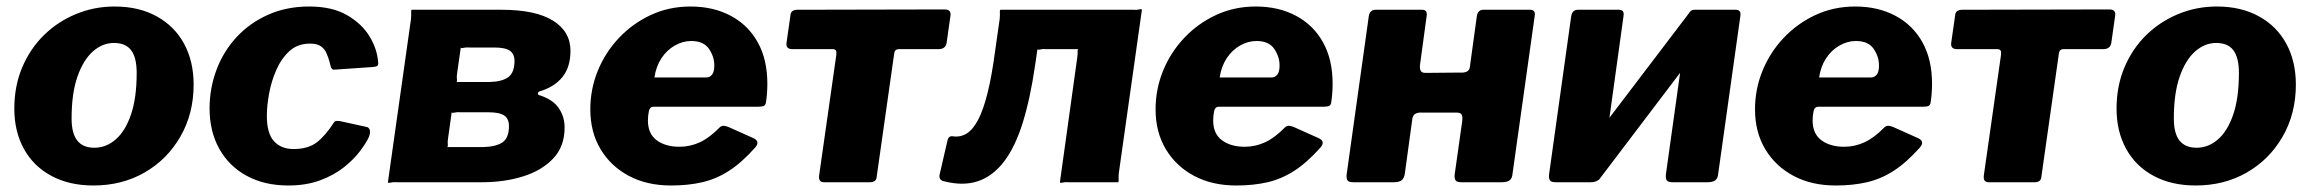

<svg xmlns="http://www.w3.org/2000/svg" viewBox="-20 -560 7100 590"><path d="M267 10Q193 10 138 -19.5Q83 -49 53.5 -102.5Q24 -156 24 -226Q24 -296 48.5 -353.5Q73 -411 115.5 -452.5Q158 -494 214 -517Q270 -540 332 -540Q407 -540 462 -509.5Q517 -479 546 -425Q575 -371 575 -300Q575 -211 534.5 -140.5Q494 -70 424.5 -30Q355 10 267 10ZM270 -106Q306 -106 335.5 -131.5Q365 -157 382.5 -208Q400 -259 400 -336Q400 -383 383 -405.5Q366 -428 330 -428Q295 -428 265.5 -402Q236 -376 218 -324.5Q200 -273 200 -196Q200 -150 217.5 -128Q235 -106 270 -106Z M930 -540Q1000 -540 1045.5 -514Q1091 -488 1115 -449Q1139 -410 1142 -369Q1143 -361 1140 -358Q1137 -355 1125 -354L1008 -346Q1001 -345 998 -351.5Q995 -358 993 -369Q989 -383 983.5 -396Q978 -409 966.5 -417.5Q955 -426 933 -426Q895 -426 870 -403.5Q845 -381 829.5 -346Q814 -311 807 -273Q800 -235 800 -204Q800 -150 822 -126Q844 -102 882 -102Q927 -102 954 -123Q981 -144 1007 -185Q1011 -190 1024 -188L1106 -170Q1113 -169 1116 -161.5Q1119 -154 1114 -140Q1106 -122 1087 -96.5Q1068 -71 1037.5 -46.5Q1007 -22 964 -6Q921 10 866 10Q793 10 738.5 -19.5Q684 -49 654 -102.5Q624 -156 624 -227Q624 -289 645.5 -346Q667 -403 707.5 -446.5Q748 -490 804.5 -515Q861 -540 930 -540Z M1172 0 1243 -502Q1244 -515 1243.5 -522.5Q1243 -530 1246 -530H1521Q1626 -530 1679.5 -496.5Q1733 -463 1733 -404Q1733 -354 1708.5 -323.5Q1684 -293 1638 -279Q1634 -278 1633 -274Q1632 -270 1636 -268Q1678 -255 1696.5 -228.5Q1715 -202 1715 -168Q1715 -110 1680 -73Q1645 -36 1587.5 -18Q1530 0 1461 0H1200Q1189 -1 1181 1Q1173 3 1172 0ZM1464 -108Q1504 -109 1524 -122.5Q1544 -136 1544 -173Q1544 -195 1529.5 -205Q1515 -215 1480 -215H1396Q1384 -216 1376.5 -214Q1369 -212 1368 -215L1357 -136Q1355 -125 1356 -116.5Q1357 -108 1353 -108ZM1484 -308Q1523 -309 1542 -323Q1561 -337 1561 -373Q1561 -394 1547 -404Q1533 -414 1499 -414H1424Q1412 -415 1404.5 -413Q1397 -411 1396 -414L1385 -337Q1383 -325 1384 -316.5Q1385 -308 1382 -308Z M2042 10Q1968 10 1912.5 -19.5Q1857 -49 1825.5 -101.5Q1794 -154 1794 -224Q1794 -286 1817 -342.5Q1840 -399 1882 -443.5Q1924 -488 1980 -514Q2036 -540 2102 -540Q2172 -540 2225.5 -511.5Q2279 -483 2308.5 -430Q2338 -377 2338 -303Q2338 -289 2337 -275Q2336 -261 2334 -247Q2333 -238 2328 -235Q2323 -232 2310 -232H1988Q1977 -232 1974 -218.5Q1971 -205 1971 -190Q1971 -149 1998 -129Q2025 -109 2068 -109Q2101 -109 2131 -123Q2161 -137 2192 -169Q2198 -174 2204 -173.5Q2210 -173 2218 -170L2294 -136Q2317 -126 2301 -107Q2259 -60 2220 -35Q2181 -10 2138 0Q2095 10 2042 10ZM2151 -322Q2161 -322 2168 -330.5Q2175 -339 2175 -359Q2175 -386 2158.5 -410Q2142 -434 2104 -434Q2078 -434 2053.5 -420Q2029 -406 2012.5 -381Q1996 -356 1991 -322Z M2864 -409H2742Q2730 -409 2728 -397L2674 -17Q2673 0 2653 0H2512Q2495 0 2497 -20L2550 -392Q2551 -401 2548.5 -405Q2546 -409 2538 -409H2415Q2394 -409 2397 -429L2409 -513Q2410 -530 2431 -530L2883 -531Q2902 -531 2901 -514L2889 -429Q2886 -409 2864 -409Z M2881 -3Q2865 -6 2867 -22L2891 -126Q2894 -144 2909 -141Q2932 -138 2951 -150Q2970 -162 2986 -192.5Q3002 -223 3015 -275.5Q3028 -328 3038 -404L3052 -502Q3053 -515 3052.5 -522.5Q3052 -530 3055 -530H3461Q3473 -529 3480.5 -531Q3488 -533 3489 -530L3418 -28Q3417 -16 3417.5 -8Q3418 0 3415 0H3265Q3253 -1 3245.5 1Q3238 3 3237 0L3290 -381Q3292 -394 3291.5 -401.5Q3291 -409 3294 -409H3196Q3184 -410 3176.5 -408Q3169 -406 3168 -409L3161 -361Q3146 -257 3122.5 -182Q3099 -107 3064.5 -62.5Q3030 -18 2984.5 -3Q2939 12 2881 -3Z M3779 10Q3705 10 3649.5 -19.5Q3594 -49 3562.5 -101.5Q3531 -154 3531 -224Q3531 -286 3554 -342.5Q3577 -399 3619 -443.5Q3661 -488 3717 -514Q3773 -540 3839 -540Q3909 -540 3962.5 -511.5Q4016 -483 4045.5 -430Q4075 -377 4075 -303Q4075 -289 4074 -275Q4073 -261 4071 -247Q4070 -238 4065 -235Q4060 -232 4047 -232H3725Q3714 -232 3711 -218.5Q3708 -205 3708 -190Q3708 -149 3735 -129Q3762 -109 3805 -109Q3838 -109 3868 -123Q3898 -137 3929 -169Q3935 -174 3941 -173.5Q3947 -173 3955 -170L4031 -136Q4054 -126 4038 -107Q3996 -60 3957 -35Q3918 -10 3875 0Q3832 10 3779 10ZM3888 -322Q3898 -322 3905 -330.5Q3912 -339 3912 -359Q3912 -386 3895.5 -410Q3879 -434 3841 -434Q3815 -434 3790.5 -420Q3766 -406 3749.5 -381Q3733 -356 3728 -322Z M4139 0Q4125 0 4121 -5.5Q4117 -11 4118 -23L4186 -509Q4189 -530 4207 -530H4350Q4367 -530 4364 -511L4344 -364Q4342 -352 4345 -344Q4348 -336 4360 -336L4466 -337Q4479 -336 4487.5 -340Q4496 -344 4497 -356L4518 -509Q4521 -530 4538 -530H4682Q4699 -530 4696 -511L4628 -27Q4627 -12 4619 -6Q4611 0 4595 0H4471Q4457 0 4453 -5.5Q4449 -11 4450 -23L4473 -186Q4475 -199 4472 -206.5Q4469 -214 4457 -214H4351Q4339 -215 4330.5 -211Q4322 -207 4320 -195L4297 -27Q4295 -12 4287 -6Q4279 0 4263 0Z M4969 -511 4902 -27Q4898 0 4868 0H4761Q4747 0 4743 -5.5Q4739 -11 4740 -23L4808 -509Q4811 -530 4829 -530H4955Q4972 -530 4969 -511ZM5328 -511 5260 -27Q5259 -12 5251 -6Q5243 0 5227 0H5120Q5106 0 5102 -5.5Q5098 -11 5099 -23L5167 -509Q5170 -530 5188 -530H5314Q5331 -530 5328 -511ZM5172 -522 5239 -463 4893 -7 4826 -67Z M5621 10Q5547 10 5491.5 -19.5Q5436 -49 5404.5 -101.5Q5373 -154 5373 -224Q5373 -286 5396 -342.5Q5419 -399 5461 -443.5Q5503 -488 5559 -514Q5615 -540 5681 -540Q5751 -540 5804.5 -511.5Q5858 -483 5887.5 -430Q5917 -377 5917 -303Q5917 -289 5916 -275Q5915 -261 5913 -247Q5912 -238 5907 -235Q5902 -232 5889 -232H5567Q5556 -232 5553 -218.5Q5550 -205 5550 -190Q5550 -149 5577 -129Q5604 -109 5647 -109Q5680 -109 5710 -123Q5740 -137 5771 -169Q5777 -174 5783 -173.5Q5789 -173 5797 -170L5873 -136Q5896 -126 5880 -107Q5838 -60 5799 -35Q5760 -10 5717 0Q5674 10 5621 10ZM5730 -322Q5740 -322 5747 -330.5Q5754 -339 5754 -359Q5754 -386 5737.5 -410Q5721 -434 5683 -434Q5657 -434 5632.5 -420Q5608 -406 5591.5 -381Q5575 -356 5570 -322Z M6443 -409H6321Q6309 -409 6307 -397L6253 -17Q6252 0 6232 0H6091Q6074 0 6076 -20L6129 -392Q6130 -401 6127.5 -405Q6125 -409 6117 -409H5994Q5973 -409 5976 -429L5988 -513Q5989 -530 6010 -530L6462 -531Q6481 -531 6480 -514L6468 -429Q6465 -409 6443 -409Z M6727 10Q6653 10 6598 -19.5Q6543 -49 6513.5 -102.5Q6484 -156 6484 -226Q6484 -296 6508.5 -353.5Q6533 -411 6575.5 -452.5Q6618 -494 6674 -517Q6730 -540 6792 -540Q6867 -540 6922 -509.5Q6977 -479 7006 -425Q7035 -371 7035 -300Q7035 -211 6994.5 -140.5Q6954 -70 6884.5 -30Q6815 10 6727 10ZM6730 -106Q6766 -106 6795.5 -131.5Q6825 -157 6842.5 -208Q6860 -259 6860 -336Q6860 -383 6843 -405.5Q6826 -428 6790 -428Q6755 -428 6725.5 -402Q6696 -376 6678 -324.5Q6660 -273 6660 -196Q6660 -150 6677.5 -128Q6695 -106 6730 -106Z"/></svg>

Font: Libre Franklin ExtraBold
Style: Italic
Weight: 800
Italic angle: -8°
Designer: Pablo Impallari, Rodrigo Fuenzalida, Nhung Nguyen
Foundry: Impallari Type
Version: Version 3.000